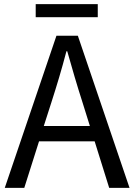

<svg xmlns="http://www.w3.org/2000/svg" viewBox="-20 -905 647 925"><path d="M451 -885H152V-822H451ZM506 0H604L355 -733H252L3 0H97L168 -224H436ZM191 -298 227 -410C254 -494 277 -570 300 -658H304C328 -573 351 -494 378 -410L413 -298Z"/></svg>

Font: Spoqa Han Sans Neo Regular
Style: Regular
Weight: 400
Designer: [Spoqa Han Sans Neo] Dong-huui Kim  Younghwa Kang  Yujin Lee  [Noto Sans] Ryoko NISHIZUKA  (kana & ideographs); Paul D. 
Foundry: Spoqa (http://www.spoqa-han-sans.com)
Version: Version 1.000